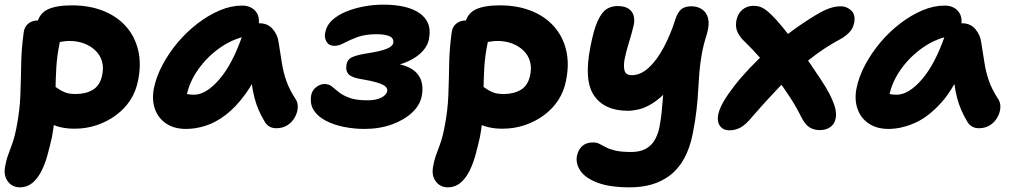

<svg xmlns="http://www.w3.org/2000/svg" viewBox="-39 -544 4367 825"><path d="M281 9Q222 9 180 -12Q138 -33 118 -67.5Q98 -102 106 -142Q109 -160 124.5 -174Q140 -188 157 -188Q173 -188 185 -180.5Q197 -173 210 -163.5Q223 -154 240.5 -147Q258 -140 286 -140Q330 -140 360.5 -158.5Q391 -177 400 -221Q407 -254 399 -281Q391 -308 370.5 -327.5Q350 -347 321.5 -357.5Q293 -368 260 -368Q244 -368 227.5 -365Q211 -362 186 -362Q165 -362 149 -372.5Q133 -383 124 -400.5Q115 -418 119 -439Q129 -486 166 -503.5Q203 -521 270 -521Q344 -521 403 -498Q462 -475 501 -432Q540 -389 554.5 -329Q569 -269 554 -197Q545 -151 521 -114Q497 -77 460 -49.5Q423 -22 377.5 -6.5Q332 9 281 9ZM46 261Q26 261 10 250.5Q-6 240 -14.5 219Q-23 198 -16 166Q-12 145 -6.5 128.5Q-1 112 5.5 95.5Q12 79 18.5 58.5Q25 38 31 8Q46 -67 48.5 -134.5Q51 -202 52 -268Q53 -334 63 -406Q66 -429 82.5 -442.5Q99 -456 123 -456Q151 -456 174.5 -443Q198 -430 210 -409.5Q222 -389 218 -363Q206 -306 203 -254Q200 -202 199.5 -153.5Q199 -105 196.5 -56Q194 -7 184 46Q175 86 164.5 124Q154 162 138 193Q122 224 99.5 242.5Q77 261 46 261Z M760 10Q709 10 674.5 -13.5Q640 -37 626.5 -76.5Q613 -116 622 -163Q632 -214 659.5 -265.5Q687 -317 725.5 -362.5Q764 -408 810.5 -443.5Q857 -479 905.5 -499.5Q954 -520 1001 -520Q1038 -520 1059 -496Q1080 -472 1071 -428Q1068 -412 1057 -403Q1046 -394 1032 -391Q966 -380 909.5 -341Q853 -302 814 -247.5Q775 -193 763 -134Q760 -117 759.5 -102.5Q759 -88 763 -66L715 -168Q736 -150 753 -143.5Q770 -137 795 -137Q846 -137 903 -202.5Q960 -268 1003 -393Q1012 -417 1033 -430.5Q1054 -444 1076 -444Q1112 -444 1133 -419Q1154 -394 1158 -363Q1166 -315 1172 -275Q1178 -235 1191 -197.5Q1204 -160 1230 -120Q1241 -105 1240.5 -84Q1240 -63 1229 -42Q1218 -21 1197.5 -7Q1177 7 1148 7Q1131 7 1118.5 -0.5Q1106 -8 1099 -20Q1084 -45 1073 -70Q1062 -95 1054.5 -123.5Q1047 -152 1042 -189Q1037 -226 1034 -274L1088 -278Q1055 -194 1014.5 -138.5Q974 -83 930.5 -50Q887 -17 844 -3.5Q801 10 760 10Z M1526 10Q1483 10 1440 1.5Q1397 -7 1362.5 -24.5Q1328 -42 1310 -69Q1292 -96 1298 -134Q1302 -156 1319.5 -169.5Q1337 -183 1355 -183Q1374 -183 1387 -172.5Q1400 -162 1417 -148Q1434 -134 1463 -123.5Q1492 -113 1540 -113Q1578 -113 1600.5 -125Q1623 -137 1625 -154Q1626 -166 1614.5 -174.5Q1603 -183 1579 -190Q1555 -197 1519 -203Q1476 -209 1460.5 -223.5Q1445 -238 1450 -267Q1454 -290 1476.5 -299.5Q1499 -309 1546 -316Q1597 -324 1623 -334.5Q1649 -345 1651 -361Q1653 -381 1633 -389Q1613 -397 1579 -397Q1530 -397 1496.5 -384.5Q1463 -372 1440 -359.5Q1417 -347 1398 -347Q1375 -347 1364.5 -364Q1354 -381 1358 -402Q1364 -435 1388.5 -457.5Q1413 -480 1449 -494.5Q1485 -509 1526 -516.5Q1567 -524 1607 -524Q1713 -524 1765 -486.5Q1817 -449 1805 -382Q1801 -350 1777 -324Q1753 -298 1714.5 -280.5Q1676 -263 1626 -255V-274Q1680 -272 1715.5 -255.5Q1751 -239 1766 -209Q1781 -179 1774 -135Q1767 -94 1733 -61.5Q1699 -29 1645.5 -9.5Q1592 10 1526 10Z M2120 9Q2061 9 2019 -12Q1977 -33 1957 -67.5Q1937 -102 1945 -142Q1948 -160 1963.5 -174Q1979 -188 1996 -188Q2012 -188 2024 -180.5Q2036 -173 2049 -163.5Q2062 -154 2079.5 -147Q2097 -140 2125 -140Q2169 -140 2199.5 -158.5Q2230 -177 2239 -221Q2246 -254 2238 -281Q2230 -308 2209.5 -327.5Q2189 -347 2160.5 -357.5Q2132 -368 2099 -368Q2083 -368 2066.5 -365Q2050 -362 2025 -362Q2004 -362 1988 -372.5Q1972 -383 1963 -400.5Q1954 -418 1958 -439Q1968 -486 2005 -503.5Q2042 -521 2109 -521Q2183 -521 2242 -498Q2301 -475 2340 -432Q2379 -389 2393.5 -329Q2408 -269 2393 -197Q2384 -151 2360 -114Q2336 -77 2299 -49.5Q2262 -22 2216.5 -6.5Q2171 9 2120 9ZM1885 261Q1865 261 1849 250.5Q1833 240 1824.5 219Q1816 198 1823 166Q1827 145 1832.5 128.5Q1838 112 1844.5 95.5Q1851 79 1857.5 58.5Q1864 38 1870 8Q1885 -67 1887.5 -134.5Q1890 -202 1891 -268Q1892 -334 1902 -406Q1905 -429 1921.5 -442.5Q1938 -456 1962 -456Q1990 -456 2013.5 -443Q2037 -430 2049 -409.5Q2061 -389 2057 -363Q2045 -306 2042 -254Q2039 -202 2038.5 -153.5Q2038 -105 2035.5 -56Q2033 -7 2023 46Q2014 86 2003.5 124Q1993 162 1977 193Q1961 224 1938.5 242.5Q1916 261 1885 261Z M2668 261Q2581 261 2528.5 241Q2476 221 2455 190Q2434 159 2440 126Q2446 98 2463.5 83Q2481 68 2508 68Q2525 68 2536.5 74Q2548 80 2564 88.5Q2580 97 2605 103Q2630 109 2674 109Q2709 109 2733.5 96.5Q2758 84 2772.5 60.5Q2787 37 2794 5Q2801 -32 2804 -61.5Q2807 -91 2809 -119.5Q2811 -148 2814.5 -180Q2818 -212 2826 -252L2877 -218Q2847 -172 2817 -142.5Q2787 -113 2759 -96.5Q2731 -80 2705.5 -74Q2680 -68 2659 -68Q2558 -68 2513.5 -133.5Q2469 -199 2498 -343Q2512 -417 2529.5 -454.5Q2547 -492 2567.5 -505Q2588 -518 2614 -518Q2645 -518 2662 -506.5Q2679 -495 2684 -475.5Q2689 -456 2683 -432Q2675 -398 2663.5 -361.5Q2652 -325 2645.5 -293Q2639 -261 2644.5 -241Q2650 -221 2676 -221Q2714 -221 2749 -253.5Q2784 -286 2813 -340.5Q2842 -395 2862 -458Q2872 -490 2887.5 -503.5Q2903 -517 2932 -517Q2958 -517 2977.5 -504Q2997 -491 3003.5 -465.5Q3010 -440 2999 -400Q2983 -350 2976 -309Q2969 -268 2966 -231Q2963 -194 2961 -156Q2959 -118 2954 -73Q2949 -28 2938 29Q2925 94 2900 138.5Q2875 183 2839 210Q2803 237 2760 249Q2717 261 2668 261Z M3094 16Q3072 16 3058 1.5Q3044 -13 3045.5 -40Q3047 -67 3069 -106Q3087 -137 3116 -174.5Q3145 -212 3182.5 -251.5Q3220 -291 3265 -331Q3310 -371 3360 -408Q3410 -445 3464 -478Q3489 -493 3508 -501.5Q3527 -510 3543 -513.5Q3559 -517 3574 -517Q3599 -517 3618.5 -499Q3638 -481 3631 -445Q3626 -421 3610.5 -405Q3595 -389 3574 -377Q3502 -339 3435.5 -285.5Q3369 -232 3309 -169.5Q3249 -107 3193 -42Q3167 -10 3144.5 3Q3122 16 3094 16ZM3483 15Q3458 15 3439 3Q3420 -9 3403 -43Q3384 -82 3355.5 -126Q3327 -170 3294 -213.5Q3261 -257 3227 -295.5Q3193 -334 3163 -363Q3141 -383 3130.5 -405Q3120 -427 3125 -455Q3129 -476 3139.5 -490Q3150 -504 3165 -511.5Q3180 -519 3200 -519Q3220 -519 3237 -510.5Q3254 -502 3278 -478Q3295 -462 3321 -430.5Q3347 -399 3377 -360.5Q3407 -322 3435.5 -280.5Q3464 -239 3488 -202.5Q3512 -166 3526 -139Q3547 -96 3551 -73.5Q3555 -51 3552 -37Q3548 -12 3529.5 1.5Q3511 15 3483 15Z M3779 10Q3728 10 3693.5 -13.5Q3659 -37 3645.5 -76.5Q3632 -116 3641 -163Q3651 -214 3678.5 -265.5Q3706 -317 3744.5 -362.5Q3783 -408 3829.5 -443.5Q3876 -479 3924.5 -499.5Q3973 -520 4020 -520Q4057 -520 4078 -496Q4099 -472 4090 -428Q4087 -412 4076 -403Q4065 -394 4051 -391Q3985 -380 3928.5 -341Q3872 -302 3833 -247.5Q3794 -193 3782 -134Q3779 -117 3778.5 -102.5Q3778 -88 3782 -66L3734 -168Q3755 -150 3772 -143.5Q3789 -137 3814 -137Q3865 -137 3922 -202.5Q3979 -268 4022 -393Q4031 -417 4052 -430.5Q4073 -444 4095 -444Q4131 -444 4152 -419Q4173 -394 4177 -363Q4185 -315 4191 -275Q4197 -235 4210 -197.5Q4223 -160 4249 -120Q4260 -105 4259.5 -84Q4259 -63 4248 -42Q4237 -21 4216.5 -7Q4196 7 4167 7Q4150 7 4137.5 -0.5Q4125 -8 4118 -20Q4103 -45 4092 -70Q4081 -95 4073.5 -123.5Q4066 -152 4061 -189Q4056 -226 4053 -274L4107 -278Q4062 -166 4006 -103.5Q3950 -41 3891.5 -15.5Q3833 10 3779 10Z"/></svg>

Font: Shantell Sans
Style: Bold Italic
Weight: 700
Italic angle: -11°
Designer: Stephen Nixon, Anya Danilova, Shantell Martin
Foundry: Arrow Type
Version: Version 1.011;[c5ecc13dd]